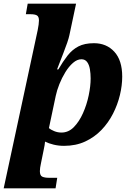

<svg xmlns="http://www.w3.org/2000/svg" viewBox="-53 -780 721 1040"><path d="M151 -616Q158 -651 158 -669Q158 -690 147 -696.5Q136 -703 112 -703H87L97 -760H359L323 -590Q320 -575 311 -548.5Q302 -522 290.5 -493Q279 -464 269.5 -439Q260 -414 256 -404H263Q288 -447 313 -479Q338 -511 371.5 -528.5Q405 -546 456 -546Q524 -546 566.5 -499.5Q609 -453 609 -365Q609 -317 596.5 -265Q584 -213 559 -164Q534 -115 496.5 -76Q459 -37 408.5 -13.5Q358 10 294 10Q264 10 237.5 3.5Q211 -3 191 -13Q190 -4 188.5 7Q187 18 183 35L169 104Q166 117 164.5 128Q163 139 163 147Q163 171 176 177Q189 183 212 183H257L248 240H-33ZM280 -62Q318 -62 347 -91.5Q376 -121 396.5 -167Q417 -213 427.5 -263.5Q438 -314 438 -355Q438 -381 434 -405Q430 -429 419 -444Q408 -459 388 -459Q365 -459 342.5 -439.5Q320 -420 301 -389Q282 -358 268.5 -324Q255 -290 249 -261L212 -86Q221 -78 240 -70Q259 -62 280 -62Z"/></svg>

Font: Noto Serif ExtraBold
Style: Italic
Weight: 800
Italic angle: -12°
Designer: Monotype Design Team
Foundry: Monotype Imaging Inc.
Version: Version 2.013